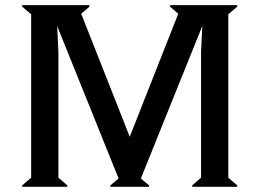

<svg xmlns="http://www.w3.org/2000/svg" viewBox="-20 -720 1000 740"><path d="M200.2 -620.1 205.1 -520V-35.2L240.2 -4.9L238.8 0H65.9L64.9 -4.9L100.1 -35.2V-665L64.9 -694.8L65.9 -700.2H324.2L325.2 -694.8L293 -667L480 -192.9L667 -667L634.8 -694.8L636.2 -700.2H894L895 -694.8L859.9 -665V-35.2L895 -4.9L894 0H721.2L720.2 -4.9L754.9 -35.2V-520L759.8 -620.1L522.9 -32.2L555.2 -4.9L554.2 0H405.8L404.8 -4.9L437 -32.2Z"/></svg>

Font: Tiffany Gothic CC
Style: Regular
Weight: 400
Designer: indestructible type*
Foundry: Cowboy Collective
Version: Version 1.000